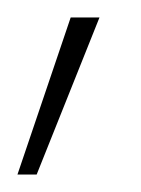

<svg xmlns="http://www.w3.org/2000/svg" viewBox="-25 -77 161 220"><path d="M-5 123 56 -57H89L17 123Z"/></svg>

Font: DM Sans 17pt Thin
Style: Regular
Weight: 250
Version: Version 4.004;gftools[0.9.30]